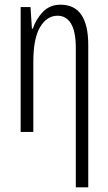

<svg xmlns="http://www.w3.org/2000/svg" viewBox="-20 -562 462 818"><path d="M303 236V-357Q303 -428 282.5 -461.5Q262 -495 225 -495Q180 -495 151 -447Q122 -399 122 -298V0H68V-532H110L116 -440H120Q133 -480 162.5 -511Q192 -542 238 -542Q356 -542 356 -370V236Z"/></svg>

Font: Noto Sans ExtraCondensed Light
Style: Regular
Weight: 300
Width: 2
Designer: Monotype Design Team
Foundry: Monotype Imaging Inc.
Version: Version 2.013; ttfautohint (v1.8.4.7-5d5b)